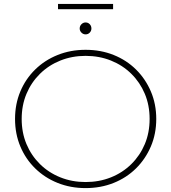

<svg xmlns="http://www.w3.org/2000/svg" viewBox="-20 -959 877 983"><path d="M418 4Q341 4 275 -22.5Q209 -49 160 -97Q111 -145 84 -209.5Q57 -274 57 -350Q57 -426 84 -490.5Q111 -555 160 -603Q209 -651 275 -677.5Q341 -704 418 -704Q496 -704 562 -677.5Q628 -651 676.5 -603Q725 -555 752.5 -490.5Q780 -426 780 -350Q780 -274 752.5 -209.5Q725 -145 676.5 -97Q628 -49 562 -22.5Q496 4 418 4ZM418 -27Q488 -27 548 -51Q608 -75 652.5 -119Q697 -163 721.5 -221.5Q746 -280 746 -350Q746 -420 721.5 -478.5Q697 -537 652.5 -581Q608 -625 548 -649Q488 -673 418 -673Q349 -673 289 -649Q229 -625 184.5 -581Q140 -537 115.5 -478.5Q91 -420 91 -350Q91 -280 115.5 -221.5Q140 -163 184.5 -119Q229 -75 289 -51Q349 -27 418 -27ZM418 -783Q406 -783 397 -792Q388 -801 388 -813Q388 -826 397 -835Q406 -844 418 -844Q431 -844 439.5 -835Q448 -826 448 -813Q448 -801 439.5 -792Q431 -783 418 -783ZM277 -912V-939H559V-912Z"/></svg>

Font: Montserrat Thin ExtraLight
Style: Regular
Weight: 250
Version: Version 9.000